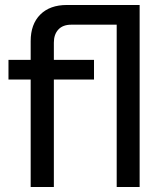

<svg xmlns="http://www.w3.org/2000/svg" viewBox="-20 -750 653 770"><path d="M103 0V-431H14V-510H103V-585Q103 -653 141.5 -691.5Q180 -730 248 -730H540V0H448V-651H266Q232 -651 214 -631.5Q196 -612 196 -579V-510H357V-431H196V0Z"/></svg>

Font: MuseoModerno
Style: Regular
Weight: 400
Designer: Pablo Cosgaya, Héctor Gatti, Marcela Romero, and the Authors of The MuseoModerno Project.
Foundry: Omnibus-Type Team
Version: Version 1.001